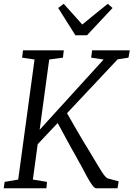

<svg xmlns="http://www.w3.org/2000/svg" viewBox="-22 -1014 719 1034"><path d="M-2 0 3 -34.5 76 -47 164 -693.5 97 -703.5 102 -743H321.5L317 -703.5L243 -693.5L191.5 -315L536 -693.5L469 -703.5L474 -743H677L670 -703.5L611.5 -694.5L339 -404.5Q350.5 -384 365.8 -357.5Q381 -331 397.2 -303.2Q413.5 -275.5 428.5 -249.8Q443.5 -224 456 -205Q478 -168.5 493.8 -142Q509.5 -115.5 520.8 -97.5Q532 -79.5 540.5 -68.8Q549 -58 557 -53.5L617 -37.5L611 0H495Q486.5 -1 474 -18Q461.5 -35 447 -61.8Q432.5 -88.5 416.8 -118.2Q401 -148 386 -174Q374.5 -194 361.8 -217Q349 -240 336 -264Q323 -288 311 -310.5Q299 -333 288.5 -351.5L181 -237.5L155 -47L231 -34.5L228 0ZM384 -824 291.5 -971 321 -993.5Q346 -966 371 -938Q396 -910 421 -882Q455 -910 489.5 -937.8Q524 -965.5 558.5 -993.5L584 -971L446.5 -824Z"/></svg>

Font: Merriweather 20pt Light
Style: Italic
Weight: 300
Italic angle: -7.8°
Version: Version 2.101